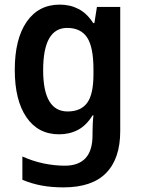

<svg xmlns="http://www.w3.org/2000/svg" viewBox="-20 -572 615 832"><path d="M239 -552Q284 -552 320.5 -533Q357 -514 384 -472H389L400 -542H501V-4Q501 115 440 177.5Q379 240 255 240Q204 240 160.5 232Q117 224 77 207V106Q121 126 168 136Q215 146 261 146Q320 146 350.5 113.5Q381 81 381 13V0Q381 -17 382 -37Q383 -57 385 -72H381Q354 -28 317.5 -9Q281 10 236 10Q145 10 94.5 -64Q44 -138 44 -269Q44 -403 95.5 -477.5Q147 -552 239 -552ZM271 -451Q167 -451 167 -268Q167 -89 273 -89Q330 -89 357.5 -126Q385 -163 385 -250V-271Q385 -368 357.5 -409.5Q330 -451 271 -451Z"/></svg>

Font: Noto Sans Gujarati SemiCondensed SemiBold
Style: Regular
Weight: 600
Width: 4
Designer: Jelle Bosma - Monotype Design Team, Universal Thirst
Foundry: Monotype Imaging Inc.
Version: Version 2.106; ttfautohint (v1.8.4.7-5d5b)